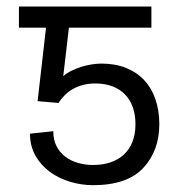

<svg xmlns="http://www.w3.org/2000/svg" viewBox="-20 -548 535 577"><path d="M36.9 -528.4H435V-464.8H187.1L170.1 -319.2Q180.8 -328.5 194.8 -335.4Q208.8 -342.3 224.3 -347.1Q239.7 -351.9 255.3 -354.4Q271 -356.9 284.8 -356.9Q326.3 -356.9 358.7 -343.9Q391 -331 413.2 -307.4Q435.4 -283.7 446.9 -250.4Q458.5 -217 458.8 -176.1Q459.2 -95.9 410.9 -43.7Q362.6 8.5 259.6 8.5Q225.5 8.5 191.8 -1.4Q158 -11.4 131 -30.7Q104 -50.1 87.2 -79Q70.3 -108 70 -146.3L140.3 -153.8Q139.9 -128.2 149.7 -109Q159.4 -89.8 176.1 -77.2Q192.8 -64.6 214.5 -58.4Q236.2 -52.2 259.6 -52.2Q288.7 -52.2 312.3 -60.2Q335.9 -68.2 352.5 -83.6Q369 -99.1 378 -122Q387.1 -144.9 387.1 -174.7Q387.1 -203.1 379.1 -225.7Q371.1 -248.2 355.8 -264Q340.6 -279.8 318.4 -288.4Q296.2 -296.9 267.8 -297.2Q247.2 -297.2 229.9 -292.8Q212.7 -288.4 198.9 -280.4Q185 -272.4 174.4 -261.7Q163.7 -251.1 156.2 -238.6L93 -244L118.3 -464.8H36.9Z"/></svg>

Font: Inter P Light
Style: Regular
Weight: 300
Designer: Rasmus Andersson
Foundry: rsms
Version: Version 3.018;git-588b23468